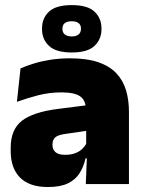

<svg xmlns="http://www.w3.org/2000/svg" viewBox="-20 -740 578 772"><path d="M325 0 330 -126 326.5 -130.5V-283.5L325 -301.5Q325 -336 302.8 -352.2Q280.5 -368.5 227 -368.5Q178.5 -368.5 133.8 -357Q89 -345.5 48 -330.5L62.5 -465Q87.5 -476 118 -485.2Q148.5 -494.5 184.5 -500Q220.5 -505.5 261 -505.5Q329.5 -505.5 375.2 -489.8Q421 -474 448 -445.2Q475 -416.5 486.8 -377Q498.5 -337.5 498.5 -290V0ZM172.5 12Q98.5 12 60.8 -25.8Q23 -63.5 23 -133V-145.5Q23 -219.5 68.2 -254.5Q113.5 -289.5 213 -302L338.5 -318L349 -217L242.5 -201.5Q213.5 -197.5 202.2 -187.8Q191 -178 191 -159V-157Q191 -139.5 202.8 -128.5Q214.5 -117.5 242 -117.5Q265 -117.5 281.8 -123.8Q298.5 -130 309.8 -140.5Q321 -151 327.5 -163.5L352.5 -103.5H324Q316.5 -70 300.2 -44Q284 -18 253.5 -3Q223 12 172.5 12ZM149 -622.5V-626Q149 -667 177 -693.2Q205 -719.5 268.5 -719.5Q332 -719.5 360 -693.2Q388 -667 388 -626V-622.5Q388 -582 360 -555.5Q332 -529 268.5 -529Q205 -529 177 -555.5Q149 -582 149 -622.5ZM231 -623.5Q231 -609.5 240.5 -601.5Q250 -593.5 268.5 -593.5Q286.5 -593.5 296 -601.5Q305.5 -609.5 305.5 -623.5V-625.5Q305.5 -639.5 296 -647Q286.5 -654.5 268.5 -654.5Q250 -654.5 240.5 -647Q231 -639.5 231 -625.5Z"/></svg>

Font: Anek Tamil Medium ExtraBold
Style: Regular
Weight: 800
Version: Version 1.003